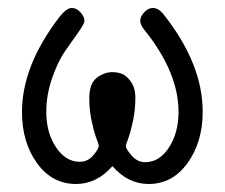

<svg xmlns="http://www.w3.org/2000/svg" viewBox="-20 -458 565 482"><path d="M35.2 -176.8Q35.2 -293 128.9 -415Q147 -438 160.2 -438Q172.4 -438 182.1 -427Q191.9 -416 191.9 -404.8Q191.9 -398.9 177 -377.4Q162.1 -356 144 -330.6Q126 -305.2 111.1 -262.7Q96.2 -220.2 96.2 -176.8Q96.2 -125 120.6 -88.4Q145 -51.8 180.2 -51.8Q200.2 -51.8 214.1 -67.9Q228 -84 228 -92.8Q228 -94.7 221.9 -110.8Q215.8 -127 210 -154.5Q204.1 -182.1 204.1 -210.9Q204.1 -248 222.7 -262.5Q241.2 -276.9 262.2 -276.9Q274.4 -276.9 285.6 -272.9Q296.9 -269 308.3 -253.4Q319.8 -237.8 319.8 -211.9Q319.8 -183.1 314 -155Q308.1 -127 302 -110.6Q295.9 -94.2 295.9 -91.8Q295.9 -84 310.5 -67.4Q325.2 -50.8 344.2 -50.8Q380.4 -50.8 404.3 -87.9Q428.2 -125 428.2 -176.8Q428.2 -276.9 341.8 -383.8Q332 -396 332 -406Q332 -416 342 -427Q352.1 -438 363.8 -438Q377 -438 389.2 -423.8Q489.3 -297.9 488.8 -176.8Q488.8 -101.6 450.9 -48.8Q413.1 3.9 353 3.9Q301.3 3.9 262.2 -41Q223.1 3.9 170.9 3.9Q110.8 3.9 73 -48.3Q35.2 -100.6 35.2 -176.8Z"/></svg>

Font: CMU Typewriter Text
Style: Light
Weight: 200
Version: Version 0.7.0